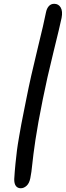

<svg xmlns="http://www.w3.org/2000/svg" viewBox="-20 -879 348 1014"><path d="M89.8 115.2Q72.8 115.2 63.7 102.8Q54.7 90.3 55.2 66.9Q57.6 25.9 61.8 -15.6Q65.9 -57.1 69.6 -85.2Q73.2 -113.3 81.1 -158.4Q88.9 -203.6 92.3 -221.7Q95.7 -239.7 106.4 -293.2Q117.2 -346.7 120.1 -361.8Q141.1 -468.8 177.2 -616.2Q213.4 -763.7 223.1 -814.9Q227.1 -834.5 238 -846.7Q249 -858.9 266.1 -858.9Q289.1 -858.9 300.5 -839.4Q312 -819.8 305.2 -784.2Q296.9 -743.7 262.2 -603.3Q227.5 -462.9 206.1 -355Q179.7 -224.6 167.2 -140.4Q154.8 -56.2 150.6 -12.7Q146.5 30.8 140.1 62Q134.8 88.9 120.4 102.1Q106 115.2 89.8 115.2Z"/></svg>

Font: Shantell Sans Bouncy
Style: Italic
Weight: 400
Italic angle: -11.31°
Designer: Stephen Nixon, Anya Danilova, Shantell Martin
Foundry: Arrow Type
Version: Version 1.006;[9816181b4]